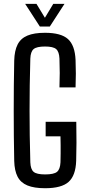

<svg xmlns="http://www.w3.org/2000/svg" viewBox="-20 -979 464 1006"><path d="M216.3 7.2Q158.9 7.2 123.7 -7.3Q88.4 -21.8 72.1 -53.3Q55.8 -84.8 54.5 -135.8Q53 -201.2 52.5 -267.1Q51.9 -332.9 51.9 -399.1Q51.9 -465.2 52.5 -530.9Q53 -596.7 54.5 -661.4Q55.9 -713.7 72.2 -745.7Q88.5 -777.8 123.6 -792.5Q158.6 -807.2 215.9 -807.2Q299.8 -807.2 336.2 -774.3Q372.6 -741.3 375.9 -664.8Q377.4 -627.5 377.4 -593.2Q377.4 -558.9 375.9 -521.1H291.5Q293 -562.4 293 -596.6Q293 -630.8 291.5 -672.1Q289.9 -708.2 274.3 -721.7Q258.8 -735.3 215.9 -735.3Q172 -735.3 156.1 -721.7Q140.3 -708.2 138.9 -672.1Q136.7 -598.2 135.8 -531.5Q134.9 -464.8 134.9 -400.3Q134.9 -335.8 135.8 -269.1Q136.7 -202.4 138.9 -128.5Q140.3 -92.3 156.1 -78.7Q172 -65.1 216.3 -65.1Q262.6 -65.1 278.8 -78.7Q295.1 -92.3 296.9 -128.5Q297.5 -152.3 297.7 -174.5Q298 -196.7 297.7 -218.9Q297.5 -241.2 296.9 -264.6H219.2V-340.9H379.7Q381 -279.9 380.7 -230.8Q380.4 -181.8 379.1 -135.8Q376.5 -59.2 339.5 -26Q302.6 7.2 216.3 7.2ZM188.8 -840 111.9 -958.7H171.1L215.3 -885.9L259.1 -958.7H317.9L241 -840Z"/></svg>

Font: Big Shoulders Text SC Thin
Style: Regular
Weight: 100
Designer: Patric King
Foundry: XO Type Co
Version: Version 2.002